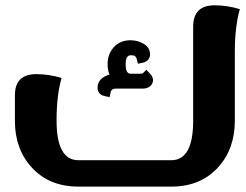

<svg xmlns="http://www.w3.org/2000/svg" viewBox="-20 -691 911 711"><path d="M774.9 -671.4Q820.8 -671.4 868.2 -657.2Q849.6 -592.3 849.6 -500V-243.7Q849.6 -139.2 787.6 -71.3Q722.7 0 614.7 0H270Q162.1 0 97.2 -71.3Q35.2 -139.2 35.2 -243.7V-337.9Q35.2 -416.5 114.3 -416.5Q160.6 -416.5 208 -402.3Q189.5 -337.9 189.5 -245.1V-243.7Q189.5 -97.7 270.5 -97.7H614.3Q695.3 -97.7 695.3 -243.7V-592.3Q695.3 -671.4 774.9 -671.4ZM544.4 -404.8Q546.9 -399.4 546.9 -394Q546.9 -388.7 544.4 -383.3Q535.6 -362.8 506.3 -362.8H409.2Q400.9 -362.8 397.9 -360.8Q391.1 -356.9 389.2 -347.2L387.2 -337.4L385.7 -331.1L379.9 -332.5L370.1 -334.5Q356 -337.4 348.6 -345.2Q341.3 -353.5 341.3 -366.7Q341.3 -393.1 367.7 -407.7Q376.5 -412.1 385.3 -415Q378.4 -432.6 378.4 -452.6Q378.4 -490.2 400.4 -515.1Q424.3 -542 463.4 -542Q488.8 -541.5 507.8 -531.2Q535.6 -516.6 535.6 -490.2Q535.6 -477.1 527.8 -468.8Q520 -460.9 505.9 -458L496.1 -456.1L490.2 -455.1L489.3 -460.9L486.8 -470.7Q484.9 -480.5 478 -484.4Q474.6 -486.3 465.3 -486.3H463.4Q445.3 -486.3 445.3 -452.1Q445.3 -418 463.4 -418H501Q507.8 -418 510.3 -420.9L517.6 -428.2L522 -432.6L525.9 -428.2L533.2 -420.9Q541.5 -413.1 544.4 -404.8Z"/></svg>

Font: Sukar
Style: black
Weight: 900
Designer: Dario Muhafara - Ghiath Alsory
Foundry: Dario Muhafara - Ghiath Alsory
Version: Version 1.00 March 27, 2016, initial release